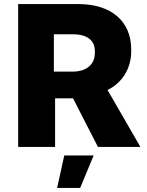

<svg xmlns="http://www.w3.org/2000/svg" viewBox="-20 -720 721 941"><path d="M69 0H250V-238H338L460 0H668L507 -279C578 -313 623 -384 623 -468V-478C623 -615 526 -700 365 -700H69ZM244 -369V-552H337C409 -552 445 -521 445 -469V-461C445 -408 409 -369 335 -369ZM260 201H373L439 42H295Z"/></svg>

Font: Fixel Display ExtraBold
Style: Regular
Weight: 800
Designer: AlfaBravo + MacPaw
Foundry: Kyrylo Tkachov, Marchela Mozhyna, Serhii Makarenko, Maria Weinstein, Zakhar Kryvoshyya
Version: Version 1.211